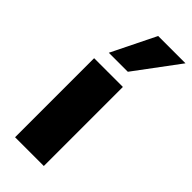

<svg xmlns="http://www.w3.org/2000/svg" viewBox="-246 -807 850 850"><g transform="rotate(45 178.5 -382.5)"><path d="M55 0V-495H235V0ZM84 -558 186 -765H357L203 -558Z"/></g></svg>

Font: Nunito Sans 11pt Black
Style: Regular
Weight: 900
Version: Version 3.101;gftools[0.9.27]